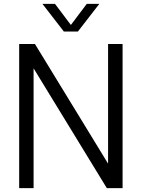

<svg xmlns="http://www.w3.org/2000/svg" viewBox="-20 -966 728 986"><path d="M78.5 0V-740H159.5L555 -93H535V-740H609.5V0H528.5L133 -647H152.5V0ZM308 -804 198 -946H262.5L351 -828.5H337L425.5 -946H490L380 -804Z"/></svg>

Font: Encode Sans SemiCondensed
Style: Regular
Weight: 400
Width: 4
Designer: Multiple Designers
Foundry: Impallari Type
Version: Version 3.002